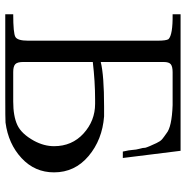

<svg xmlns="http://www.w3.org/2000/svg" viewBox="-8 -716 723 748"><g transform="rotate(90 354.0 -342.5)"><path d="M434 -386Q525 -379 588.5 -325.5Q652 -272 652 -191Q652 -116 596.5 -64.5Q541 -13 458 -2Q447 -1 356 -1H36V-32Q110 -32 124.5 -40.5Q139 -49 139 -90V-594Q139 -628 133 -637Q116 -654 36 -653V-684H568L596 -459H571Q565 -485 564.5 -497.5Q564 -510 560 -524.5Q556 -539 556.5 -542.5Q557 -546 553.5 -554.5Q550 -563 549.5 -564.5Q549 -566 544.5 -575.5Q540 -585 538 -590Q531 -605 523.5 -611.5Q516 -618 500 -629Q475 -650 390 -653H262Q240 -653 231 -646Q222 -639 222 -618V-373Q274 -386 396 -386ZM222 -71Q222 -48 230.5 -40Q239 -32 261 -32H376Q433 -32 467.5 -48Q502 -64 529 -113Q550 -152 550 -191Q550 -261 500.5 -306Q451 -351 385 -351H368Q298 -351 222 -342Z"/></g></svg>

Font: cwTeXMing
Style: Medium
Weight: 500
Version: Version 1.17